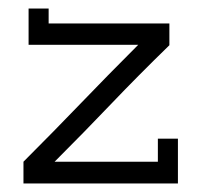

<svg xmlns="http://www.w3.org/2000/svg" viewBox="-20 -430 472 450"><path d="M397 0V-105H350V-51H108Q179 -122 241 -187Q303 -252 377 -324V-375H94V-410H47V-325H304Q231 -252 169 -187.5Q107 -123 35 -51V0Z"/></svg>

Font: Josefin Slab Thin Medium
Style: Regular
Weight: 500
Version: Version 2.000